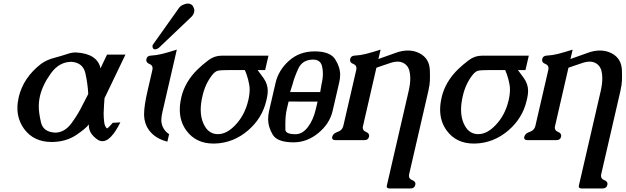

<svg xmlns="http://www.w3.org/2000/svg" viewBox="-20 -772 3490 1071"><path d="M401.9 -479.5Q522.5 -473.6 541 -390.6L548.8 -408.2Q561 -433.6 577.1 -467.3H679.7L563 -224.1Q562 -211.4 560.1 -183.1Q558.1 -154.8 558.1 -139.6Q558.1 -118.2 561 -92Q564 -65.9 576.7 -55.7Q583 -56.6 608.9 -86.9L651.4 -89.4Q598.6 15.6 552.2 15.6Q536.1 15.6 522.9 5.9Q475.6 -27.3 475.6 -71.8Q475.6 -72.8 475.6 -78.1Q459 -55.2 405.3 -19Q350.6 17.6 275.4 20H268.1Q168 20 114.7 -52.7Q77.1 -104.5 77.1 -169.4Q77.1 -197.8 84 -228.5Q109.4 -338.9 209.5 -416Q238.8 -437.5 281.5 -449Q324.2 -460.4 353.5 -470.2Q379.4 -479.5 401.9 -479.5ZM472.2 -247.6Q469.7 -302.7 456.5 -362.5Q443.4 -422.4 378.9 -427.2Q310.5 -427.2 264.2 -363.3Q217.8 -299.3 203.1 -236.8Q196.3 -208 196.3 -177.2Q196.3 -142.6 208.7 -89.1Q221.2 -35.6 287.6 -32.2Q339.4 -32.2 377.9 -83.5Q407.2 -123 429.4 -164.6Q451.7 -206.1 472.2 -247.6Z M865.7 -504.9Q861.8 -502 857.4 -500Q849.6 -496.6 844.7 -496.6Q835 -496.6 831.5 -506.8Q830.1 -512.2 831.1 -518.6L832 -521.5L975.1 -723.1Q983.9 -737.3 998.5 -744.1Q1015.1 -752 1027.8 -752Q1052.7 -752 1061.5 -726.6Q1064 -719.2 1064 -711.9Q1064 -707.5 1062.5 -703.1Q1059.1 -689 1046.4 -676.8ZM886.7 -150.4Q879.9 -121.6 879.9 -104.5V-97.2Q883.3 -50.8 923.3 -23.4L913.6 18.1Q845.2 1 810.5 -46.9Q785.6 -81.1 783.7 -127.9Q783.7 -131.8 783.7 -135.7Q783.7 -182.6 804.2 -270L830.1 -382.3Q831.1 -387.2 831.1 -391.6Q831.1 -408.2 814 -415Q795.9 -422.4 795.9 -437Q795.9 -439.5 796.4 -441.9Q800.8 -461.9 822.3 -461.9Q852.1 -463.4 883.8 -471.2Q915.5 -479 966.3 -495.1Z M1268.6 -381.3Q1211.4 -381.3 1195.6 -377.7Q1179.7 -374 1163.6 -353.5Q1124.5 -303.7 1109.4 -236.3L1108.9 -234.4Q1099.6 -193.8 1099.6 -160.2Q1099.6 -117.2 1114.3 -84Q1139.2 -26.4 1190.4 -23.9H1196.3Q1244.6 -23.9 1292 -73.7Q1345.2 -128.9 1364.7 -211.4Q1372.6 -244.6 1372.6 -272.9Q1372.6 -296.4 1364 -328.4Q1355.5 -360.4 1345.7 -381.3ZM1477.5 -461.4 1459 -381.3H1417Q1426.3 -369.6 1450 -336.4Q1473.6 -303.2 1473.6 -265.1Q1473.6 -247.6 1469.2 -227.1L1465.3 -210Q1442.9 -113.3 1364.7 -45.4Q1282.2 25.9 1177.2 28.8H1170.9Q1072.8 28.8 1019.5 -43.9Q982.9 -93.8 982.9 -160.6Q982.9 -192.4 991.2 -227.5V-229Q1012.2 -316.9 1083 -385.7Q1108.9 -410.6 1142.3 -436Q1175.8 -461.4 1215.8 -461.4Z M1773.4 -301.3Q1781.2 -334 1781.2 -361.8Q1781.2 -383.8 1776.4 -402.3Q1767.6 -439.5 1726.6 -439.5H1724.6Q1666 -438.5 1643.3 -387.9Q1620.6 -337.4 1611.8 -301.3L1598.1 -258.3H1766.1ZM1589.8 -205.6 1579.6 -161.6Q1571.8 -127.9 1571.8 -82.5Q1571.8 -80.1 1571.8 -77.1Q1571.8 -75.7 1571.8 -49.6Q1571.8 -23.4 1628.4 -23.4Q1667 -23.4 1697.3 -63Q1727.5 -102.5 1741.2 -161.6L1751.5 -205.1ZM1734.9 -485.4Q1821.3 -485.4 1849.4 -441.7Q1877.4 -397.9 1877.4 -354.5Q1877.4 -333 1871.6 -309.6L1835.4 -153.3Q1818.8 -81.5 1755.6 -29.8Q1692.4 22 1618.2 22Q1526.4 22 1501 -21.2Q1475.6 -64.5 1475.6 -106.4Q1475.6 -128.9 1481 -153.3L1517.1 -309.6Q1533.7 -380.9 1592 -433.1Q1650.4 -485.4 1734.9 -485.4Z M2090.8 -442.9 2190.9 -478.5Q2224.1 -490.2 2255.4 -490.2Q2290 -490.2 2319.8 -475.1Q2376 -446.3 2377.9 -378.4Q2378.4 -365.7 2378.4 -350.6Q2378.4 -340.3 2377.9 -320.6Q2377.4 -300.8 2369.1 -263.2L2262.2 200.2Q2261.2 205.1 2261.2 209Q2261.2 225.6 2279.3 232.7Q2297.4 239.7 2297.4 253.9Q2297.4 256.8 2296.4 259.8Q2292 279.3 2269.5 279.3H2154.3Q2134.3 279.3 2137.7 263.7L2259.3 -263.2Q2268.6 -303.2 2268.6 -335Q2268.6 -359.4 2263.2 -378.9Q2252.9 -414.1 2218.8 -425.3Q2210.4 -428.2 2198.7 -428.2Q2189 -428.2 2178.2 -426.3Q2165.5 -423.8 2152.8 -419.2Q2140.1 -414.6 2126 -410.2L2084.5 -396L2079.6 -394L2004.9 -69.3Q2003.9 -64.5 2003.4 -60.1Q2003.4 -43.5 2021.2 -36.4Q2039.1 -29.3 2039.1 -15.1Q2039.1 -12.7 2038.6 -9.8Q2034.2 9.8 2011.7 9.8H1851.1Q1832.5 9.8 1832.5 -3.9Q1832.5 -6.8 1833.5 -9.8Q1837.9 -27.8 1863.5 -36.4Q1889.2 -44.9 1895 -69.3L1967.3 -382.3Q1968.3 -387.2 1968.3 -391.6Q1968.3 -408.7 1950.4 -415.5Q1932.6 -422.4 1932.6 -436.5Q1932.6 -439 1933.1 -441.9Q1937.5 -461.9 1959.5 -461.9Q1989.3 -463.4 2020.5 -471.2Q2051.8 -479 2103 -495.1Z M2720.7 -381.3Q2663.6 -381.3 2647.7 -377.7Q2631.8 -374 2615.7 -353.5Q2576.7 -303.7 2561.5 -236.3L2561 -234.4Q2551.8 -193.8 2551.8 -160.2Q2551.8 -117.2 2566.4 -84Q2591.3 -26.4 2642.6 -23.9H2648.4Q2696.8 -23.9 2744.1 -73.7Q2797.4 -128.9 2816.9 -211.4Q2824.7 -244.6 2824.7 -272.9Q2824.7 -296.4 2816.2 -328.4Q2807.6 -360.4 2797.9 -381.3ZM2929.7 -461.4 2911.1 -381.3H2869.1Q2878.4 -369.6 2902.1 -336.4Q2925.8 -303.2 2925.8 -265.1Q2925.8 -247.6 2921.4 -227.1L2917.5 -210Q2895 -113.3 2816.9 -45.4Q2734.4 25.9 2629.4 28.8H2623Q2524.9 28.8 2471.7 -43.9Q2435.1 -93.8 2435.1 -160.6Q2435.1 -192.4 2443.4 -227.5V-229Q2464.4 -316.9 2535.2 -385.7Q2561 -410.6 2594.5 -436Q2627.9 -461.4 2668 -461.4Z M3162.1 -442.9 3262.2 -478.5Q3295.4 -490.2 3326.7 -490.2Q3361.3 -490.2 3391.1 -475.1Q3447.3 -446.3 3449.2 -378.4Q3449.7 -365.7 3449.7 -350.6Q3449.7 -340.3 3449.2 -320.6Q3448.7 -300.8 3440.4 -263.2L3333.5 200.2Q3332.5 205.1 3332.5 209Q3332.5 225.6 3350.6 232.7Q3368.7 239.7 3368.7 253.9Q3368.7 256.8 3367.7 259.8Q3363.3 279.3 3340.8 279.3H3225.6Q3205.6 279.3 3209 263.7L3330.6 -263.2Q3339.8 -303.2 3339.8 -335Q3339.8 -359.4 3334.5 -378.9Q3324.2 -414.1 3290 -425.3Q3281.7 -428.2 3270 -428.2Q3260.3 -428.2 3249.5 -426.3Q3236.8 -423.8 3224.1 -419.2Q3211.4 -414.6 3197.3 -410.2L3155.8 -396L3150.9 -394L3076.2 -69.3Q3075.2 -64.5 3074.7 -60.1Q3074.7 -43.5 3092.5 -36.4Q3110.4 -29.3 3110.4 -15.1Q3110.4 -12.7 3109.9 -9.8Q3105.5 9.8 3083 9.8H2922.4Q2903.8 9.8 2903.8 -3.9Q2903.8 -6.8 2904.8 -9.8Q2909.2 -27.8 2934.8 -36.4Q2960.4 -44.9 2966.3 -69.3L3038.6 -382.3Q3039.6 -387.2 3039.6 -391.6Q3039.6 -408.7 3021.7 -415.5Q3003.9 -422.4 3003.9 -436.5Q3003.9 -439 3004.4 -441.9Q3008.8 -461.9 3030.8 -461.9Q3060.5 -463.4 3091.8 -471.2Q3123 -479 3174.3 -495.1Z"/></svg>

Font: Caudex
Style: Bold
Weight: 700
Italic angle: -13°
Version: Version 1.04